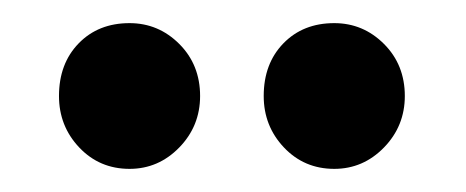

<svg xmlns="http://www.w3.org/2000/svg" viewBox="-20 -767 403 166"><path d="M92 -747Q117 -747 135 -729Q153 -711 153 -684Q153 -658 135 -639.5Q117 -621 92 -621Q66 -621 48.5 -639.5Q31 -658 31 -684Q31 -712 48 -729.5Q65 -747 92 -747ZM269 -747Q294 -747 312 -729Q330 -711 330 -684Q330 -658 312 -639.5Q294 -621 269 -621Q243 -621 225.5 -639.5Q208 -658 208 -684Q208 -712 225 -729.5Q242 -747 269 -747Z"/></svg>

Font: Steamflix Grotesk
Style: Regular
Weight: 400
Designer: Julieta Ulanovsky
Foundry: Julieta Ulanovsky
Version: Version 4.000;PS 004.000;hotconv 1.0.88;makeotf.lib2.5.64775